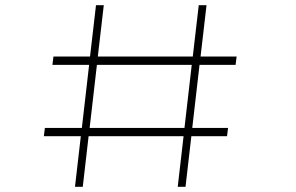

<svg xmlns="http://www.w3.org/2000/svg" viewBox="-20 -720 1140 740"><path d="M149 -195 153 -227H295.5L323.5 -470H182L186 -502H327L350 -700H380L357 -502H723L746 -700H776L753 -502H892L888 -470H749L721 -227H859L855 -195H717.5L695 0H665L687.5 -195H321.5L299 0H269L291.5 -195ZM325.5 -227H691L719 -470H353.5Z"/></svg>

Font: Trispace SemiExpanded Thin
Style: Regular
Weight: 100
Width: 6
Designer: Tyler Finck
Foundry: Etcetera Type Company
Version: Version 1.210; ttfautohint (v1.8.3)